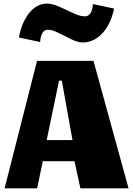

<svg xmlns="http://www.w3.org/2000/svg" viewBox="-20 -1020 721 1040"><path d="M676.3 0H415.5L383.3 -147H211.9L181.2 0H4.9L180.7 -690.4H486.3ZM299.8 -583 232.9 -261.2H372.6L314.9 -583ZM429.7 -790Q405.8 -790 381.1 -800.8Q356.4 -811.5 331.8 -824.5Q307.1 -837.4 283.4 -848.1Q259.8 -858.9 237.8 -858.9Q221.7 -858.9 210.9 -843.3Q200.2 -827.6 197.3 -792.5L82.5 -816.9Q90.8 -862.3 106.2 -896.5Q121.6 -930.7 141.6 -953.9Q161.6 -977.1 185.1 -988.8Q208.5 -1000.5 233.4 -1000.5Q259.3 -1000.5 286.1 -989.7Q313 -979 339.6 -966.1Q366.2 -953.1 391.8 -942.4Q417.5 -931.6 441.4 -931.6Q458 -931.6 469.2 -947.3Q480.5 -962.9 483.4 -998L598.1 -973.6Q588.4 -928.2 571.3 -894Q554.2 -859.9 531.7 -836.7Q509.3 -813.5 483.2 -801.8Q457 -790 429.7 -790Z"/></svg>

Font: Candal
Style: Regular
Weight: 400
Designer: vernon adams
Foundry: vernon adams
Version: Version 1.000